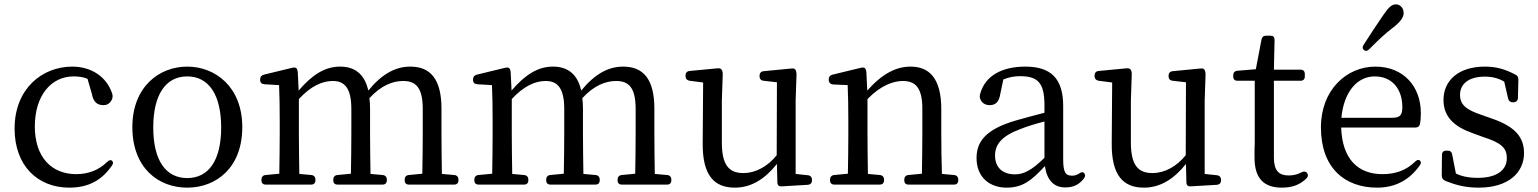

<svg xmlns="http://www.w3.org/2000/svg" viewBox="-20 -841 7066 882"><path d="M298 21C389 21 449 -15 494 -80C501 -90 501 -97 494 -103C488 -108 480 -105 471 -96C433 -59 384 -41 330 -41C216 -41 140 -120 140 -260C140 -402 215 -490 318 -490C341 -490 363 -487 382 -479L402 -410C409 -371 428 -358 455 -358C473 -358 486 -366 495 -386C498 -395 498 -403 495 -412C469 -490 398 -535 312 -535C174 -535 47 -434 47 -250C47 -80 153 21 298 21Z M840 21C973 21 1093 -70 1093 -257C1093 -442 969 -535 840 -535C711 -535 588 -442 588 -257C588 -70 707 21 840 21ZM684 -255C684 -406 741 -490 840 -490C939 -490 996 -406 996 -255C996 -105 939 -23 840 -23C741 -23 684 -105 684 -255Z M1181 -16V-13C1181 0 1188 7 1201 7H1409C1422 7 1429 0 1429 -13V-16C1429 -28 1422 -36 1410 -37L1355 -42C1354 -98 1353 -176 1353 -228V-386C1409 -447 1462 -469 1509 -469C1564 -469 1594 -435 1594 -340V-228C1594 -175 1593 -98 1592 -43L1530 -37C1518 -36 1511 -28 1511 -16V-13C1511 0 1518 7 1531 7H1737C1750 7 1757 0 1757 -13V-16C1757 -28 1750 -36 1738 -37L1682 -42C1681 -97 1680 -175 1680 -228V-340C1680 -359 1679 -375 1677 -390C1732 -450 1786 -469 1832 -469C1891 -469 1922 -438 1922 -340V-228C1922 -175 1921 -98 1920 -43L1858 -37C1846 -36 1839 -28 1839 -16V-13C1839 0 1846 7 1859 7H2066C2079 7 2086 0 2086 -13V-16C2086 -28 2079 -36 2067 -37L2010 -42C2009 -97 2008 -175 2008 -228V-342C2008 -479 1956 -535 1865 -535C1797 -535 1735 -502 1672 -425C1654 -504 1607 -535 1542 -535C1474 -535 1415 -499 1352 -425L1348 -508C1347 -519 1345 -524 1341 -528C1337 -531 1331 -532 1320 -529L1192 -498C1181 -495 1175 -488 1175 -476V-474C1175 -462 1182 -455 1194 -454L1262 -450C1264 -402 1265 -353 1265 -288V-228C1265 -177 1264 -98 1263 -43L1200 -37C1188 -36 1181 -28 1181 -16Z M2159 -16V-13C2159 0 2166 7 2179 7H2387C2400 7 2407 0 2407 -13V-16C2407 -28 2400 -36 2388 -37L2333 -42C2332 -98 2331 -176 2331 -228V-386C2387 -447 2440 -469 2487 -469C2542 -469 2572 -435 2572 -340V-228C2572 -175 2571 -98 2570 -43L2508 -37C2496 -36 2489 -28 2489 -16V-13C2489 0 2496 7 2509 7H2715C2728 7 2735 0 2735 -13V-16C2735 -28 2728 -36 2716 -37L2660 -42C2659 -97 2658 -175 2658 -228V-340C2658 -359 2657 -375 2655 -390C2710 -450 2764 -469 2810 -469C2869 -469 2900 -438 2900 -340V-228C2900 -175 2899 -98 2898 -43L2836 -37C2824 -36 2817 -28 2817 -16V-13C2817 0 2824 7 2837 7H3044C3057 7 3064 0 3064 -13V-16C3064 -28 3057 -36 3045 -37L2988 -42C2987 -97 2986 -175 2986 -228V-342C2986 -479 2934 -535 2843 -535C2775 -535 2713 -502 2650 -425C2632 -504 2585 -535 2520 -535C2452 -535 2393 -499 2330 -425L2326 -508C2325 -519 2323 -524 2319 -528C2315 -531 2309 -532 2298 -529L2170 -498C2159 -495 2153 -488 2153 -476V-474C2153 -462 2160 -455 2172 -454L2240 -450C2242 -402 2243 -353 2243 -288V-228C2243 -177 2242 -98 2241 -43L2178 -37C2166 -36 2159 -28 2159 -16Z M3356 21C3433 21 3496 -21 3549 -88L3551 -4C3551 10 3558 16 3571 15L3691 8C3703 7 3710 0 3710 -12V-15C3710 -27 3703 -35 3691 -36L3635 -42V-379L3639 -499C3639 -508 3637 -516 3634 -521C3630 -527 3623 -527 3612 -526L3488 -514C3476 -513 3469 -505 3469 -493V-491C3469 -479 3476 -471 3488 -470L3549 -463L3548 -128C3507 -77 3452 -46 3395 -46C3330 -46 3296 -81 3296 -186V-379L3300 -499C3300 -509 3299 -515 3295 -521C3291 -527 3284 -528 3274 -527L3148 -515C3136 -514 3129 -506 3129 -494V-492C3129 -480 3136 -472 3148 -470L3210 -462L3208 -186C3206 -32 3263 21 3356 21Z M3793 -16V-13C3793 0 3800 7 3813 7H4021C4034 7 4041 0 4041 -13V-16C4041 -28 4034 -36 4022 -37L3967 -42C3966 -98 3965 -176 3965 -228V-386C4026 -449 4085 -469 4127 -469C4186 -469 4217 -437 4217 -342V-228C4217 -175 4216 -98 4215 -43L4153 -37C4141 -36 4134 -28 4134 -16V-13C4134 0 4141 7 4154 7H4362C4375 7 4382 0 4382 -13V-16C4382 -28 4375 -36 4363 -37L4307 -42C4305 -97 4304 -175 4304 -228V-340C4304 -481 4249 -535 4163 -535C4099 -535 4035 -505 3964 -425L3960 -508C3959 -519 3957 -524 3953 -528C3949 -531 3943 -532 3932 -529L3804 -498C3793 -495 3787 -488 3787 -476V-474C3787 -462 3795 -454 3807 -453L3874 -450C3876 -402 3877 -353 3877 -287V-228C3877 -177 3876 -98 3875 -43L3812 -37C3800 -36 3793 -28 3793 -16Z M4604 21C4677 21 4718 -11 4780 -78C4789 -15 4820 20 4873 20C4909 20 4936 9 4959 -21C4967 -31 4966 -40 4960 -46C4953 -53 4946 -50 4936 -43C4926 -37 4917 -34 4905 -34C4875 -34 4864 -49 4864 -109V-354C4864 -482 4806 -535 4690 -535C4580 -535 4505 -491 4483 -411C4480 -402 4480 -396 4483 -386C4491 -367 4507 -358 4526 -358C4550 -358 4569 -369 4575 -409L4589 -476C4613 -486 4639 -491 4665 -491C4746 -491 4778 -463 4778 -357V-323C4736 -312 4690 -300 4648 -288C4515 -249 4466 -196 4466 -115C4466 -26 4527 21 4604 21ZM4551 -127C4551 -177 4581 -216 4667 -248C4697 -260 4736 -272 4778 -283V-116C4720 -59 4682 -40 4643 -40C4586 -40 4551 -71 4551 -127Z M5235 21C5312 21 5375 -21 5428 -88L5430 -4C5430 10 5437 16 5450 15L5570 8C5582 7 5589 0 5589 -12V-15C5589 -27 5582 -35 5570 -36L5514 -42V-379L5518 -499C5518 -508 5516 -516 5513 -521C5509 -527 5502 -527 5491 -526L5367 -514C5355 -513 5348 -505 5348 -493V-491C5348 -479 5355 -471 5367 -470L5428 -463L5427 -128C5386 -77 5331 -46 5274 -46C5209 -46 5175 -81 5175 -186V-379L5179 -499C5179 -509 5178 -515 5174 -521C5170 -527 5163 -528 5153 -527L5027 -515C5015 -514 5008 -506 5008 -494V-492C5008 -480 5015 -472 5027 -470L5089 -462L5087 -186C5085 -32 5142 21 5235 21Z M5868 21C5916 21 5952 8 5982 -22C5990 -30 5990 -39 5984 -47C5978 -54 5969 -55 5958 -49C5940 -40 5923 -35 5900 -35C5854 -35 5832 -58 5832 -117V-470H5954C5967 -470 5974 -477 5974 -490V-501C5974 -514 5967 -521 5954 -521H5832L5835 -657C5835 -671 5829 -677 5816 -677H5796C5784 -677 5777 -671 5775 -659L5749 -523L5664 -516C5652 -515 5645 -507 5645 -495V-490C5645 -477 5652 -470 5665 -470H5744V-204C5744 -186 5744 -171 5743 -157V-116C5743 -23 5785 21 5868 21Z M6306 21C6391 21 6455 -15 6502 -81C6509 -91 6509 -98 6502 -104C6496 -109 6488 -106 6479 -97C6442 -61 6394 -41 6331 -41C6221 -41 6146 -107 6141 -255H6481C6492 -255 6501 -260 6503 -272C6506 -286 6507 -303 6507 -322C6507 -444 6427 -535 6298 -535C6166 -535 6048 -428 6048 -256C6048 -69 6158 21 6306 21ZM6142 -300C6153 -418 6214 -490 6295 -490C6377 -490 6422 -430 6422 -349C6422 -314 6413 -300 6376 -300ZM6246 -611C6253 -605 6261 -606 6270 -615L6283 -628C6313 -658 6344 -688 6383 -717C6413 -741 6428 -761 6428 -781C6428 -808 6408 -821 6393 -821C6374 -821 6360 -809 6336 -774C6305 -729 6276 -685 6244 -635C6237 -624 6239 -616 6246 -611Z M6773 21C6908 21 6981 -47 6981 -138C6981 -212 6938 -259 6840 -294L6789 -312C6713 -337 6687 -361 6687 -406C6687 -453 6724 -489 6801 -489C6834 -489 6863 -482 6890 -466L6908 -388C6911 -377 6918 -371 6930 -371H6932C6944 -371 6953 -379 6953 -391L6955 -474C6955 -486 6952 -493 6942 -498C6894 -523 6855 -535 6801 -535C6680 -535 6611 -471 6611 -382C6611 -302 6664 -258 6743 -230L6795 -211C6880 -184 6902 -159 6902 -114C6902 -62 6859 -24 6769 -24C6727 -24 6694 -31 6668 -44L6651 -131C6649 -143 6642 -149 6630 -149H6624C6611 -149 6604 -142 6604 -129L6603 -35C6603 -23 6608 -16 6618 -11C6669 10 6714 21 6773 21Z"/></svg>

Font: 寒蝉锦书宋 Text
Style: Regular
Weight: 400
Designer: 寒蝉锦书宋{Warren} 思源宋体{Ryoko NISHIZUKA 西塚涼子 (kana & ideographs); Frank Grießhammer (Latin, Greek & Cyrillic); Wenlong ZHANG 
Foundry: Adobe & ChillType
Version: Version 2.000;Glyphs 3.1.1 (3135)